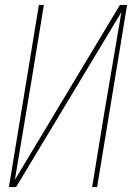

<svg xmlns="http://www.w3.org/2000/svg" viewBox="-20 -755 540 775"><path d="M16 0 137 -735H157L109 -441Q92 -338 74.5 -235Q57 -132 40 -29L464 -735H493L372 0H352L400 -294Q417 -397 435 -500Q453 -603 470 -706L45 0Z"/></svg>

Font: Iosevka Term Curly Thin
Style: Italic
Weight: 100
Italic angle: -9°
Designer: Belleve Invis
Foundry: Belleve Invis
Version: Version 32.3.0